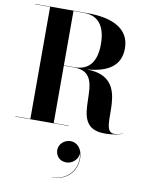

<svg xmlns="http://www.w3.org/2000/svg" viewBox="-113 -829 968 1259"><g transform="rotate(10 371.0 -199.5)"><path d="M17 -2V0H372V-2H272V-384H342C588 -384 339 7.5 612 7.5C672 7.5 716 -4 732 -13L731 -14C717 -7 695 -1 674 -1C551 -1 749 -384.5 423.5 -386C565 -396.5 647 -449.5 647 -565C647 -695 533 -750 367 -750H17V-748H116.5V-2ZM342 -748C438 -748 487 -684 487 -565C487 -446 438 -386 342 -386H272V-748ZM325.5 167C325.5 205 351.5 238 398 238C438.5 238 475.5 203 477 162.5C497 267.5 426.5 349.5 324 349.5V351C422 351 483 283 483 197C483 134.5 446.5 95.5 403 95.5C360.5 95.5 325.5 128.5 325.5 167Z"/></g></svg>

Font: Bodoni* 96pt
Style: Bold
Weight: 700
Version: Version 2.3